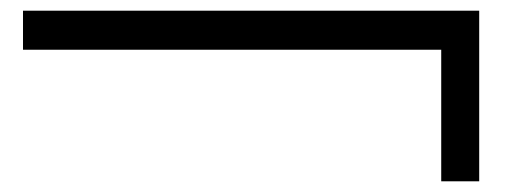

<svg xmlns="http://www.w3.org/2000/svg" viewBox="-20 -189 960 359"><path d="M876 -169V150H805V-96H23V-169Z"/></svg>

Font: BM Euljiro oraeorae
Style: Regular
Weight: 400
Designer: Bongjin Kim; Bomjun Kim; Myungsoo Han; Hyesun Chae; Mikyoung Jeong; Wujin Sim; Minjae Kang; Suwha Jang;
Foundry: Sandoll Inc.
Version: Version 1.000;hotconv 1.0.109;makeexe 2.5.65596